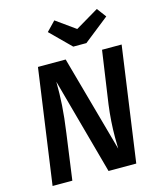

<svg xmlns="http://www.w3.org/2000/svg" viewBox="-133 -1023 931 1117"><g transform="rotate(-15 332.0 -464.0)"><path d="M547 0H380L221 -580Q222 -508 217.5 -438Q213 -368 200 -276L162 0H43L140 -691H307L468 -111Q467 -135 467 -180Q467 -274 480 -373L526 -691H644ZM600 -872 448 -752H369L248 -872L302 -928L418 -845L558 -928Z"/></g></svg>

Font: FiraGO Medium
Style: Italic
Weight: 500
Italic angle: -8°
Designer: bBox Type GmbH
Foundry: bBox Type GmbH
Version: Version 1.001